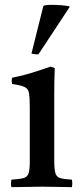

<svg xmlns="http://www.w3.org/2000/svg" viewBox="-20 -772 338 793"><path d="M277 1Q249 1 220 0Q191 -1 156 -1Q124 -1 90.5 0Q57 1 27 1Q24 -15 27 -30Q61 -32 77 -36.5Q93 -41 98 -56Q103 -71 103 -104V-328Q103 -367 100 -386Q97 -405 82 -412.5Q67 -420 30 -425Q27 -439 30 -451Q72 -459 112 -471.5Q152 -484 189 -497L206 -491Q205 -460 204.5 -433Q204 -406 204 -382V-114Q204 -75 208.5 -58Q213 -41 228.5 -36.5Q244 -32 277 -30Q280 -15 277 1ZM267 -746V-742L139 -548Q134 -547 125 -548Q116 -549 110 -551L159 -747Q164 -752 193 -752Q233 -752 267 -746Z"/></svg>

Font: Castoro
Style: Regular
Weight: 400
Designer: John Hudson
Foundry: Tiro Typeworks Ltd.
Version: Version 2.04